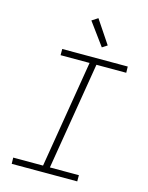

<svg xmlns="http://www.w3.org/2000/svg" viewBox="-139 -1053 879 1138"><g transform="rotate(15 300.0 -483.5)"><path d="M449 0H47L46 -38H229L338 -697H160V-735H562L563 -697H380L271 -38H449ZM384 -805 283 -943 320 -967 415 -825Z"/></g></svg>

Font: Iosevka Extralight Extended
Style: Italic
Weight: 200
Width: 7
Italic angle: -9°
Monospace: yes
Designer: Belleve Invis
Foundry: Belleve Invis
Version: Version 32.5.0; ttfautohint (v1.8.4)